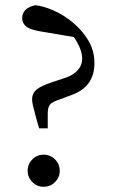

<svg xmlns="http://www.w3.org/2000/svg" viewBox="-20 -705 448 736"><path d="M147 11Q122 11 104 -7Q86 -25 86 -50Q86 -76 104 -94Q122 -112 147 -112Q173 -112 191 -94Q209 -76 209 -50Q209 -25 191 -7Q173 11 147 11ZM342 -463Q342 -417 319.5 -386Q297 -355 247 -338L212 -325Q181 -315 172 -304.5Q163 -294 163 -269V-213H130L118 -255Q110 -284 106.5 -299.5Q103 -315 103 -324Q103 -347 120 -361.5Q137 -376 180 -390L234 -408Q262 -418 278.5 -436.5Q295 -455 295 -480Q295 -500 286 -521.5Q277 -543 263 -563L133 -585Q92 -592 78.5 -605Q65 -618 65 -635Q65 -674 115 -685Q146 -682 185 -665Q224 -648 259.5 -618.5Q295 -589 318.5 -550Q342 -511 342 -463Z"/></svg>

Font: Source Serif 4 Subhead
Style: Regular
Weight: 400
Designer: Frank Grießhammer
Foundry: Adobe Systems Incorporated
Version: Version 4.004;hotconv 1.0.117;makeotfexe 2.5.65602